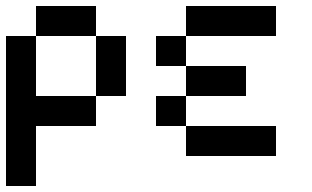

<svg xmlns="http://www.w3.org/2000/svg" viewBox="-20 -620 1040 640"><path d="M0 0V-500H100V-300H300V-200H100V0ZM100 -500V-600H300V-500ZM300 -500H400V-300H300Z M500 -200V-300H600V-200ZM500 -400V-500H600V-400ZM600 -200H900V-100H600ZM600 -500V-600H900V-500ZM600 -400H800V-300H600Z"/></svg>

Font: GalmuriMono9 Regular
Style: Regular
Weight: 400
Designer: Lee Minseo (quiple)
Version: Version 2.399;hotconv 1.1.1;makeotfexe 2.6.0 DEVELOPMENT